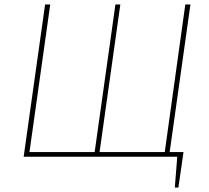

<svg xmlns="http://www.w3.org/2000/svg" viewBox="-20 -702 937 860"><path d="M833 -682 740 -21H802L779 138H763L774 0H86L182 -682H205L112 -21H404L497 -682H519L426 -21H718L810 -682Z"/></svg>

Font: Fira Sans Thin
Style: Italic
Weight: 250
Italic angle: -8°
Designer: Carrois Corporate & Edenspiekermann AG
Foundry: Carrois Corporate GbR & Edenspiekermann AG
Version: Version 4.203